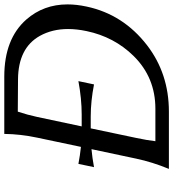

<svg xmlns="http://www.w3.org/2000/svg" viewBox="22 -798 777 860"><g transform="rotate(-90 410.0 -368.5)"><path d="M83 0Q113.8 -74.7 128.9 -146.5L171.4 -346.7Q133.3 -343.3 90.8 -335.4L105.5 -405.3Q144.5 -397.9 181.6 -394L223.1 -590.8Q238.8 -665 239.7 -737.3H496.6Q665.5 -737.3 752.4 -638.2Q819.8 -561 819.8 -454.1Q819.8 -413.6 810.1 -368.7Q775.4 -205.1 637.2 -98.1Q509.8 0 339.8 0ZM207 -60.5H352.5Q492.7 -60.5 588.9 -158.2Q674.3 -245.1 700.2 -368.7Q709.5 -412.6 709.5 -451.7Q709.5 -522.5 678.7 -578.1Q624.5 -674.8 483.9 -675.8L339.4 -676.8Q324.7 -632.3 315.9 -590.8L273.4 -390.6H326.7Q396.5 -390.6 476.1 -405.3L461.4 -335.4Q386.2 -350.1 317.9 -350.1H264.6L221.7 -146.5Q211.4 -98.1 207 -60.5Z"/></g></svg>

Font: Classica
Style: Book Oblique
Weight: 400
Italic angle: -12°
Designer: Wojciech Kalinowski "wmk69" (wmk69@o2.pl)
Foundry: Wojciech Kalinowski "wmk69" (wmk69@o2.pl)
Version: Version 2.1.1; 2021-05-14